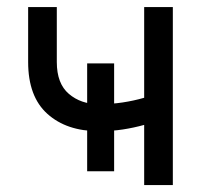

<svg xmlns="http://www.w3.org/2000/svg" viewBox="-20 -536 582 556"><path d="M265.6 -156.2Q172.9 -156.2 117.2 -206.3Q61.5 -256.3 61.5 -356.4V-515.6H144.5V-356.4Q144.5 -293.9 179.4 -264.2Q214.4 -234.4 265.6 -234.4Q302.7 -234.4 335 -239.3Q367.2 -244.1 397.5 -252.9V-515.6H480.5V0H397.5V-174.3Q367.7 -166 335.9 -161.1Q304.2 -156.2 265.6 -156.2ZM232.4 -40V-352.5H310.5V-40Z"/></svg>

Font: Inter Display
Style: Regular
Weight: 400
Designer: Rasmus Andersson
Foundry: rsms
Version: Version 4.001;git-9221beed3